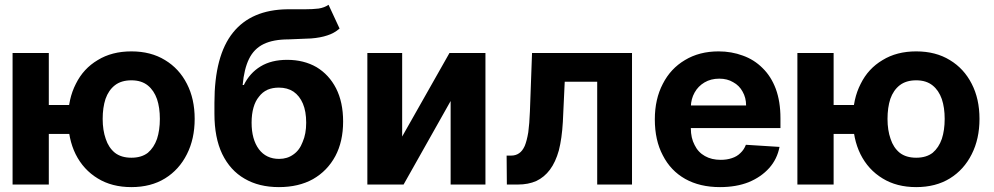

<svg xmlns="http://www.w3.org/2000/svg" viewBox="-20 -766 4128 797"><path d="M362.3 -330.1Q362.3 -299.8 362.3 -210Q288.1 -210 66.4 -210Q66.4 -240.2 66.4 -330.1Q139.6 -330.1 362.3 -330.1ZM182.6 -545.9Q182.6 -409.2 182.6 0Q145.5 0 32.2 0Q32.2 -136.7 32.2 -545.9Q69.3 -545.9 182.6 -545.9ZM525.4 10.7Q444.3 10.7 385.7 -25.4Q326.2 -61.5 293.9 -126Q262.7 -189.5 262.7 -272.5Q262.7 -355.5 294.9 -418Q326.2 -481.4 385.7 -516.6Q444.3 -552.7 525.4 -552.7Q606.4 -552.7 665 -516.6Q723.6 -481.4 755.9 -418Q788.1 -355.5 788.1 -272.5Q788.1 -189.5 755.9 -126Q723.6 -61.5 665 -25.4Q606.4 10.7 525.4 10.7ZM525.4 -111.3Q567.4 -111.3 593.8 -131.8Q619.1 -153.3 631.8 -189.5Q643.6 -225.6 643.6 -272.5Q643.6 -319.3 631.8 -354.5Q619.1 -390.6 593.8 -411.1Q567.4 -432.6 525.4 -432.6Q483.4 -432.6 457 -412.1Q430.7 -391.6 418 -355.5Q406.2 -319.3 406.2 -272.5Q406.2 -225.6 418.9 -189.5Q430.7 -153.3 457 -131.8Q483.4 -111.3 525.4 -111.3Z M1343.8 -746.1Q1355.5 -720.7 1389.6 -647.5Q1367.2 -627.9 1338.9 -619.1Q1310.5 -609.4 1271.5 -606.4Q1233.4 -604.5 1177.7 -602.5Q1114.3 -602.5 1074.2 -583Q1034.2 -563.5 1013.7 -521.5Q993.2 -479.5 987.3 -413.1Q989.3 -413.1 992.2 -413.1Q1016.6 -462.9 1061.5 -490.2Q1106.4 -517.6 1171.9 -517.6Q1241.2 -517.6 1293.9 -487.3Q1345.7 -456.1 1375 -399.4Q1404.3 -341.8 1404.3 -261.7Q1404.3 -178.7 1372.1 -118.2Q1338.9 -56.6 1279.3 -22.5Q1219.7 10.7 1137.7 10.7Q1054.7 10.7 995.1 -24.4Q935.5 -58.6 902.3 -127Q870.1 -194.3 870.1 -293.9Q870.1 -308.6 870.1 -338.9Q870.1 -535.2 947.3 -630.9Q1023.4 -725.6 1172.9 -727.5Q1212.9 -727.5 1245.1 -727.5Q1278.3 -727.5 1302.7 -730.5Q1327.1 -734.4 1343.8 -746.1ZM1138.7 -106.4Q1172.9 -106.4 1198.2 -125Q1223.6 -142.6 1236.3 -176.8Q1251 -210 1251 -256.8Q1251 -303.7 1237.3 -335.9Q1223.6 -368.2 1198.2 -385.7Q1172.9 -402.3 1137.7 -402.3Q1111.3 -402.3 1090.8 -393.6Q1069.3 -383.8 1054.7 -364.3Q1040 -346.7 1032.2 -319.3Q1024.4 -292 1024.4 -256.8Q1024.4 -187.5 1054.7 -146.5Q1085 -106.4 1138.7 -106.4Z M1649.4 -199.2Q1698.2 -286.1 1845.7 -545.9Q1882.8 -545.9 1995.1 -545.9Q1995.1 -409.2 1995.1 0Q1959 0 1850.6 0Q1850.6 -86.9 1850.6 -346.7Q1801.8 -259.8 1655.3 0Q1617.2 0 1504.9 0Q1504.9 -136.7 1504.9 -545.9Q1541 -545.9 1649.4 -545.9Q1649.4 -459 1649.4 -199.2Z M2084 0Q2084 -30.3 2083 -120.1Q2087.9 -120.1 2101.6 -120.1Q2121.1 -120.1 2134.8 -129.9Q2148.4 -138.7 2158.2 -160.2Q2167 -181.6 2172.9 -216.8Q2177.7 -252 2179.7 -303.7Q2182.6 -384.8 2188.5 -545.9Q2292 -545.9 2603.5 -545.9Q2603.5 -409.2 2603.5 0Q2567.4 0 2459 0Q2459 -106.4 2459 -426.8Q2425.8 -426.8 2324.2 -426.8Q2322.3 -384.8 2316.4 -259.8Q2312.5 -191.4 2299.8 -141.6Q2286.1 -92.8 2262.7 -61.5Q2239.3 -30.3 2206.1 -14.6Q2172.9 0 2129.9 0Q2114.3 0 2084 0Z M2968.8 10.7Q2884.8 10.7 2824.2 -23.4Q2763.7 -57.6 2731.4 -121.1Q2698.2 -183.6 2698.2 -270.5Q2698.2 -354.5 2731.4 -418Q2763.7 -481.4 2823.2 -516.6Q2882.8 -552.7 2962.9 -552.7Q3016.6 -552.7 3063.5 -535.2Q3110.4 -518.6 3145.5 -483.4Q3180.7 -449.2 3200.2 -397.5Q3219.7 -344.7 3219.7 -275.4Q3219.7 -261.7 3219.7 -234.4Q3104.5 -234.4 2758.8 -234.4Q2758.8 -257.8 2758.8 -328.1Q2838.9 -328.1 3077.1 -328.1Q3077.1 -360.4 3062.5 -385.7Q3048.8 -411.1 3023.4 -424.8Q2999 -439.5 2965.8 -439.5Q2930.7 -439.5 2904.3 -423.8Q2877.9 -408.2 2863.3 -381.8Q2848.6 -355.5 2847.7 -323.2Q2847.7 -293 2847.7 -233.4Q2847.7 -193.4 2863.3 -164.1Q2877.9 -133.8 2906.2 -118.2Q2933.6 -102.5 2971.7 -102.5Q2997.1 -102.5 3017.6 -109.4Q3039.1 -116.2 3053.7 -130.9Q3068.4 -144.5 3076.2 -165Q3123 -162.1 3215.8 -156.2Q3206.1 -105.5 3172.9 -68.4Q3139.6 -31.2 3087.9 -9.8Q3036.1 10.7 2968.8 10.7Z M3620.1 -330.1Q3620.1 -299.8 3620.1 -210Q3545.9 -210 3324.2 -210Q3324.2 -240.2 3324.2 -330.1Q3397.5 -330.1 3620.1 -330.1ZM3440.4 -545.9Q3440.4 -409.2 3440.4 0Q3403.3 0 3290 0Q3290 -136.7 3290 -545.9Q3327.1 -545.9 3440.4 -545.9ZM3783.2 10.7Q3702.1 10.7 3643.6 -25.4Q3584 -61.5 3551.8 -126Q3520.5 -189.5 3520.5 -272.5Q3520.5 -355.5 3552.7 -418Q3584 -481.4 3643.6 -516.6Q3702.1 -552.7 3783.2 -552.7Q3864.3 -552.7 3922.9 -516.6Q3981.4 -481.4 4013.7 -418Q4045.9 -355.5 4045.9 -272.5Q4045.9 -189.5 4013.7 -126Q3981.4 -61.5 3922.9 -25.4Q3864.3 10.7 3783.2 10.7ZM3783.2 -111.3Q3825.2 -111.3 3851.6 -131.8Q3877 -153.3 3889.6 -189.5Q3901.4 -225.6 3901.4 -272.5Q3901.4 -319.3 3889.6 -354.5Q3877 -390.6 3851.6 -411.1Q3825.2 -432.6 3783.2 -432.6Q3741.2 -432.6 3714.8 -412.1Q3688.5 -391.6 3675.8 -355.5Q3664.1 -319.3 3664.1 -272.5Q3664.1 -225.6 3676.8 -189.5Q3688.5 -153.3 3714.8 -131.8Q3741.2 -111.3 3783.2 -111.3Z"/></svg>

Font: DeepSea
Style: Bold
Weight: 700
Designer: Stem
Version: Version 3.019;git-0a5106e0b